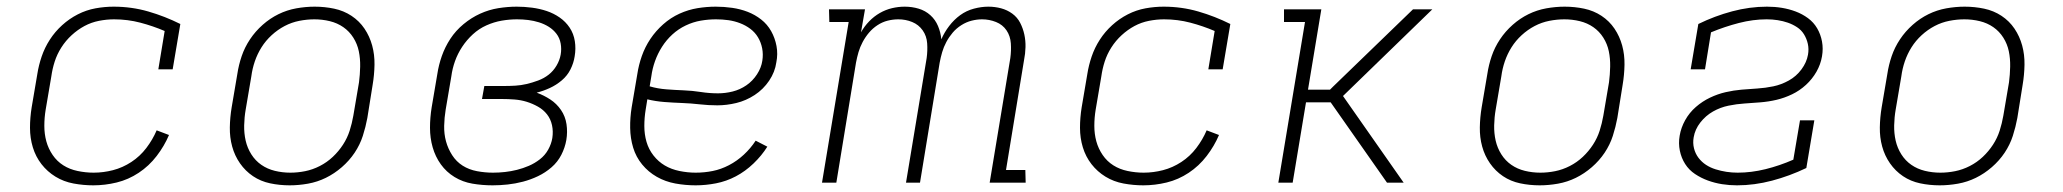

<svg xmlns="http://www.w3.org/2000/svg" viewBox="-20 -548 6190 576"><path d="M260 8Q230 8 200.5 2.5Q171 -3 146.5 -18Q122 -33 104.5 -55.5Q87 -78 78.5 -106Q70 -134 70 -164.5Q70 -195 75 -226L92 -326Q96 -352 105 -378.5Q114 -405 129.5 -429Q145 -453 166.5 -472.5Q188 -492 213.5 -505Q239 -518 266.5 -523Q294 -528 321 -528Q375 -528 425 -513.5Q475 -499 521 -476L498 -340H455L474 -455Q439 -470 401 -480Q363 -490 322 -490Q300 -490 277 -485.5Q254 -481 233.5 -470Q213 -459 195 -442.5Q177 -426 164 -405.5Q151 -385 144 -363Q137 -341 134 -319L117 -219Q113 -195 113 -170.5Q113 -146 119 -124Q125 -102 138 -83Q151 -64 170 -52Q189 -40 213 -35Q237 -30 261 -30Q290 -30 319 -37.5Q348 -45 374 -62Q400 -79 419 -104Q438 -129 450 -157L487 -143Q473 -110 450 -80Q427 -50 396 -29.5Q365 -9 330 -0.5Q295 8 260 8Z M849 8Q819 8 790.5 2Q762 -4 739 -19.5Q716 -35 700 -58Q684 -81 676.5 -108.5Q669 -136 669.5 -166Q670 -196 675 -226L692 -326Q696 -353 705 -379.5Q714 -406 730 -430Q746 -454 768 -473.5Q790 -493 815.5 -505.5Q841 -518 869 -523Q897 -528 924 -528Q954 -528 982.5 -522Q1011 -516 1034.5 -500.5Q1058 -485 1073.5 -462Q1089 -439 1096.5 -411.5Q1104 -384 1103.5 -354Q1103 -324 1098 -294L1082 -194Q1077 -167 1068.5 -140.5Q1060 -114 1044 -90Q1028 -66 1005.5 -46.5Q983 -27 957.5 -14.5Q932 -2 904 3Q876 8 849 8ZM851 -30Q873 -30 895.5 -34.5Q918 -39 939.5 -50Q961 -61 978.5 -77.5Q996 -94 1009 -114Q1022 -134 1029 -156Q1036 -178 1040 -201L1057 -301Q1060 -324 1060.5 -348Q1061 -372 1056.5 -394Q1052 -416 1040 -435Q1028 -454 1010 -466.5Q992 -479 969.5 -484.5Q947 -490 923 -490Q901 -490 878 -485.5Q855 -481 834 -470Q813 -459 795 -442.5Q777 -426 764.5 -406Q752 -386 744.5 -364Q737 -342 734 -319L717 -219Q713 -196 712.5 -172Q712 -148 717 -126Q722 -104 734 -85Q746 -66 764 -53.5Q782 -41 804.5 -35.5Q827 -30 851 -30Z M1458 8Q1427 8 1397.5 3Q1368 -2 1343.5 -17Q1319 -32 1302.5 -55Q1286 -78 1278 -106Q1270 -134 1270 -164.5Q1270 -195 1275 -226L1292 -326Q1296 -353 1305.5 -380Q1315 -407 1331 -431.5Q1347 -456 1370.5 -475.5Q1394 -495 1420.5 -507Q1447 -519 1475 -523.5Q1503 -528 1530 -528Q1553 -528 1576 -525Q1599 -522 1620 -515Q1641 -508 1659 -495.5Q1677 -483 1689 -465Q1701 -447 1704.5 -424.5Q1708 -402 1704 -379Q1701 -359 1691.5 -340Q1682 -321 1665.5 -307Q1649 -293 1629.5 -284Q1610 -275 1590 -270Q1612 -262 1631 -249.5Q1650 -237 1663 -218Q1676 -199 1679.5 -175.5Q1683 -152 1679 -128Q1675 -105 1664 -83.5Q1653 -62 1634.5 -46Q1616 -30 1594 -19.5Q1572 -9 1549 -3Q1526 3 1503 5.5Q1480 8 1458 8ZM1459 -30Q1477 -30 1495 -32Q1513 -34 1531 -38.5Q1549 -43 1566.5 -50.5Q1584 -58 1599.5 -70Q1615 -82 1624.5 -99Q1634 -116 1637 -134Q1640 -154 1636 -172.5Q1632 -191 1621 -205Q1610 -219 1594 -228Q1578 -237 1560.5 -242.5Q1543 -248 1523.5 -249.5Q1504 -251 1485 -251H1426L1433 -290H1492Q1509 -290 1526 -291Q1543 -292 1560 -296Q1577 -300 1594.5 -306.5Q1612 -313 1626 -324Q1640 -335 1649.5 -351Q1659 -367 1662 -384Q1665 -401 1662 -417.5Q1659 -434 1649.5 -446.5Q1640 -459 1626.5 -467.5Q1613 -476 1597 -481Q1581 -486 1564.5 -488Q1548 -490 1531 -490Q1508 -490 1485 -486Q1462 -482 1439.5 -472Q1417 -462 1398.5 -445Q1380 -428 1366.5 -407.5Q1353 -387 1345 -364.5Q1337 -342 1334 -319L1317 -219Q1313 -195 1312.5 -170.5Q1312 -146 1318 -124Q1324 -102 1336.5 -82.5Q1349 -63 1368 -51Q1387 -39 1411 -34.5Q1435 -30 1459 -30Z M2067 8Q2036 8 2006 2.5Q1976 -3 1950.5 -17.5Q1925 -32 1906.5 -54.5Q1888 -77 1879.5 -105Q1871 -133 1870.5 -164Q1870 -195 1875 -226L1892 -326Q1896 -353 1905.5 -380Q1915 -407 1931 -431Q1947 -455 1969.5 -475Q1992 -495 2018.5 -507Q2045 -519 2072.5 -523.5Q2100 -528 2127 -528Q2152 -528 2176.5 -524.5Q2201 -521 2223 -512.5Q2245 -504 2263.5 -489.5Q2282 -475 2293.5 -454.5Q2305 -434 2309.5 -410Q2314 -386 2309 -361Q2305 -332 2287.5 -306Q2270 -280 2244 -263Q2218 -246 2189 -239Q2160 -232 2132 -232Q2105 -232 2079 -235Q2053 -238 2026 -239Q1999 -240 1973 -242Q1947 -244 1922 -250L1917 -219Q1913 -195 1913 -170Q1913 -145 1919.5 -122.5Q1926 -100 1940.5 -81.5Q1955 -63 1974.5 -51.5Q1994 -40 2018.5 -35Q2043 -30 2067 -30Q2093 -30 2118 -35Q2143 -40 2167 -52.5Q2191 -65 2211.5 -84Q2232 -103 2247 -126L2282 -108Q2265 -81 2240.5 -57.5Q2216 -34 2187.5 -19Q2159 -4 2128 2Q2097 8 2067 8ZM2134 -268Q2156 -268 2178 -273.5Q2200 -279 2219 -292Q2238 -305 2251 -325Q2264 -345 2267 -366Q2270 -385 2266.5 -403Q2263 -421 2254 -436Q2245 -451 2231 -461.5Q2217 -472 2200 -478.5Q2183 -485 2165 -487.5Q2147 -490 2128 -490Q2105 -490 2082 -486Q2059 -482 2037 -471.5Q2015 -461 1997 -444.5Q1979 -428 1966 -407.5Q1953 -387 1945 -364.5Q1937 -342 1934 -319L1929 -289Q1953 -282 1979 -280Q2005 -278 2031 -277Q2057 -276 2082.5 -272Q2108 -268 2134 -268Z M2446 0 2526 -482H2468L2467 -520H2575L2563 -451Q2573 -469 2587.5 -484Q2602 -499 2619.5 -509Q2637 -519 2656 -523.5Q2675 -528 2694 -528Q2716 -528 2736 -522Q2756 -516 2771 -502.5Q2786 -489 2794 -470Q2802 -451 2804 -430Q2813 -451 2827.5 -470Q2842 -489 2860.5 -502.5Q2879 -516 2901.5 -522Q2924 -528 2945 -528Q2965 -528 2983.5 -523Q3002 -518 3017 -507Q3032 -496 3040.5 -479.5Q3049 -463 3053 -444.5Q3057 -426 3056.5 -406.5Q3056 -387 3052 -367L2998 -38H3056L3057 0H2949L3011 -374Q3014 -396 3012.5 -418Q3011 -440 2999.5 -457Q2988 -474 2968 -482Q2948 -490 2926 -490Q2911 -490 2895 -486Q2879 -482 2864 -472.5Q2849 -463 2838 -450Q2827 -437 2819 -422Q2811 -407 2806.5 -391.5Q2802 -376 2799 -360L2740 0H2698L2760 -374Q2763 -396 2761.5 -418Q2760 -440 2748 -457Q2736 -474 2716.5 -482Q2697 -490 2675 -490Q2659 -490 2643 -486Q2627 -482 2612.5 -472.5Q2598 -463 2587 -450Q2576 -437 2568 -422Q2560 -407 2555.5 -391.5Q2551 -376 2548 -360L2489 0Z M3410 8Q3380 8 3350.5 2.5Q3321 -3 3296.5 -18Q3272 -33 3254.5 -55.5Q3237 -78 3228.5 -106Q3220 -134 3220 -164.5Q3220 -195 3225 -226L3242 -326Q3246 -352 3255 -378.5Q3264 -405 3279.5 -429Q3295 -453 3316.5 -472.5Q3338 -492 3363.5 -505Q3389 -518 3416.5 -523Q3444 -528 3471 -528Q3525 -528 3575 -513.5Q3625 -499 3671 -476L3648 -340H3605L3624 -455Q3589 -470 3551 -480Q3513 -490 3472 -490Q3450 -490 3427 -485.5Q3404 -481 3383.5 -470Q3363 -459 3345 -442.5Q3327 -426 3314 -405.5Q3301 -385 3294 -363Q3287 -341 3284 -319L3267 -219Q3263 -195 3263 -170.5Q3263 -146 3269 -124Q3275 -102 3288 -83Q3301 -64 3320 -52Q3339 -40 3363 -35Q3387 -30 3411 -30Q3440 -30 3469 -37.5Q3498 -45 3524 -62Q3550 -79 3569 -104Q3588 -129 3600 -157L3637 -143Q3623 -110 3600 -80Q3577 -50 3546 -29.5Q3515 -9 3480 -0.5Q3445 8 3410 8Z M3815 0 3895 -482H3832V-520H3944L3904 -279H3970L3979 -288L4219 -520H4277L4009 -260L4191 0H4141L3972 -241H3898L3858 0Z M4599 8Q4569 8 4540.5 2Q4512 -4 4489 -19.5Q4466 -35 4450 -58Q4434 -81 4426.5 -108.5Q4419 -136 4419.5 -166Q4420 -196 4425 -226L4442 -326Q4446 -353 4455 -379.5Q4464 -406 4480 -430Q4496 -454 4518 -473.5Q4540 -493 4565.5 -505.5Q4591 -518 4619 -523Q4647 -528 4674 -528Q4704 -528 4732.5 -522Q4761 -516 4784.5 -500.5Q4808 -485 4823.5 -462Q4839 -439 4846.5 -411.5Q4854 -384 4853.5 -354Q4853 -324 4848 -294L4832 -194Q4827 -167 4818.5 -140.5Q4810 -114 4794 -90Q4778 -66 4755.5 -46.5Q4733 -27 4707.5 -14.5Q4682 -2 4654 3Q4626 8 4599 8ZM4601 -30Q4623 -30 4645.5 -34.5Q4668 -39 4689.5 -50Q4711 -61 4728.5 -77.5Q4746 -94 4759 -114Q4772 -134 4779 -156Q4786 -178 4790 -201L4807 -301Q4810 -324 4810.5 -348Q4811 -372 4806.5 -394Q4802 -416 4790 -435Q4778 -454 4760 -466.5Q4742 -479 4719.5 -484.5Q4697 -490 4673 -490Q4651 -490 4628 -485.5Q4605 -481 4584 -470Q4563 -459 4545 -442.5Q4527 -426 4514.5 -406Q4502 -386 4494.5 -364Q4487 -342 4484 -319L4467 -219Q4463 -196 4462.5 -172Q4462 -148 4467 -126Q4472 -104 4484 -85Q4496 -66 4514 -53.5Q4532 -41 4554.5 -35.5Q4577 -30 4601 -30Z M5191 8Q5168 8 5146 4.5Q5124 1 5103.5 -6.5Q5083 -14 5065 -26Q5047 -38 5035.5 -56Q5024 -74 5019.5 -96Q5015 -118 5019 -141Q5023 -165 5035.5 -187.5Q5048 -210 5067.5 -227Q5087 -244 5110 -255Q5133 -266 5157 -271.5Q5181 -277 5204.5 -279Q5228 -281 5252 -282.5Q5276 -284 5300 -289Q5324 -294 5346.5 -306.5Q5369 -319 5384.5 -340Q5400 -361 5404 -384Q5407 -401 5403.5 -416.5Q5400 -432 5392 -445Q5384 -458 5371 -466.5Q5358 -475 5343.5 -480Q5329 -485 5313 -487.5Q5297 -490 5280 -490Q5239 -490 5196.5 -479Q5154 -468 5113 -451L5095 -340H5052L5075 -476Q5124 -500 5176.5 -514Q5229 -528 5281 -528Q5304 -528 5325.5 -524.5Q5347 -521 5367 -513.5Q5387 -506 5404 -493.5Q5421 -481 5431.5 -463Q5442 -445 5446 -423.5Q5450 -402 5446 -379Q5442 -355 5429.5 -333Q5417 -311 5398 -293.5Q5379 -276 5356 -265Q5333 -254 5309.5 -248.5Q5286 -243 5261.5 -241Q5237 -239 5213.5 -237.5Q5190 -236 5165.5 -231Q5141 -226 5119 -213.5Q5097 -201 5081 -180.5Q5065 -160 5061 -136Q5058 -119 5062 -103Q5066 -87 5075.5 -74.5Q5085 -62 5098 -53.5Q5111 -45 5127 -40Q5143 -35 5159.5 -32.5Q5176 -30 5193 -30Q5234 -30 5276.5 -40.5Q5319 -51 5360 -69L5380 -187H5423L5399 -44Q5349 -20 5296 -6Q5243 8 5191 8Z M5799 8Q5769 8 5740.5 2Q5712 -4 5689 -19.5Q5666 -35 5650 -58Q5634 -81 5626.5 -108.5Q5619 -136 5619.5 -166Q5620 -196 5625 -226L5642 -326Q5646 -353 5655 -379.5Q5664 -406 5680 -430Q5696 -454 5718 -473.5Q5740 -493 5765.5 -505.5Q5791 -518 5819 -523Q5847 -528 5874 -528Q5904 -528 5932.5 -522Q5961 -516 5984.5 -500.5Q6008 -485 6023.5 -462Q6039 -439 6046.5 -411.5Q6054 -384 6053.5 -354Q6053 -324 6048 -294L6032 -194Q6027 -167 6018.5 -140.5Q6010 -114 5994 -90Q5978 -66 5955.5 -46.5Q5933 -27 5907.5 -14.5Q5882 -2 5854 3Q5826 8 5799 8ZM5801 -30Q5823 -30 5845.5 -34.5Q5868 -39 5889.5 -50Q5911 -61 5928.5 -77.5Q5946 -94 5959 -114Q5972 -134 5979 -156Q5986 -178 5990 -201L6007 -301Q6010 -324 6010.5 -348Q6011 -372 6006.5 -394Q6002 -416 5990 -435Q5978 -454 5960 -466.5Q5942 -479 5919.5 -484.5Q5897 -490 5873 -490Q5851 -490 5828 -485.5Q5805 -481 5784 -470Q5763 -459 5745 -442.5Q5727 -426 5714.5 -406Q5702 -386 5694.5 -364Q5687 -342 5684 -319L5667 -219Q5663 -196 5662.5 -172Q5662 -148 5667 -126Q5672 -104 5684 -85Q5696 -66 5714 -53.5Q5732 -41 5754.5 -35.5Q5777 -30 5801 -30Z"/></svg>

Font: Iosevka Etoile Extralight
Style: Italic
Weight: 200
Italic angle: -9°
Designer: Belleve Invis
Foundry: Belleve Invis
Version: Version 22.1.2; ttfautohint (v1.8.4)